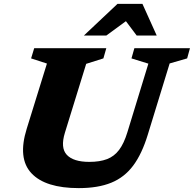

<svg xmlns="http://www.w3.org/2000/svg" viewBox="-20 -955 998 988"><path d="M314 -272Q290 -194 324 -158Q358 -122 439.5 -122Q493.5 -122 530.8 -136.2Q568 -150.5 593 -183.8Q618 -217 635.5 -274.5L743.5 -627.5L656.5 -654.5L671.5 -707H957.5L943 -654.5L853 -628.5L740.5 -262Q710.5 -163.5 665.5 -103Q620.5 -42.5 552.5 -14.8Q484.5 13 385.5 13Q213.5 13 141.8 -63.5Q70 -140 117.5 -292.5L221.5 -628L140 -654.5L156 -707H527L512 -654.5L423.5 -626.5ZM411.5 -772 584.5 -935H713L786.5 -772H683.5L628 -846L527 -772Z"/></svg>

Font: Newsreader 6pt
Style: Bold Italic
Weight: 700
Italic angle: -17°
Designer: Hugues Gentile
Foundry: Production Type
Version: Version 1.003; ttfautohint (v1.8.3)